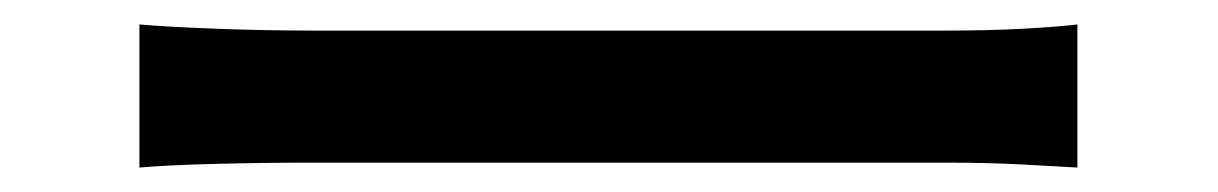

<svg xmlns="http://www.w3.org/2000/svg" viewBox="-20 -446 996 157"><path d="M94 -426Q117 -424 157 -422.5Q197 -421 235 -421H754Q789 -421 816.5 -422.5Q844 -424 861 -426V-309Q845 -310 816 -311.5Q787 -313 755 -313H235Q195 -313 156 -312Q117 -311 94 -309Z"/></svg>

Font: Kinto Sans Med
Style: Regular
Weight: 500
Designer: Authors: Ryoko NISHIZUKA  (kana & ideographs); Paul D. Hunt (Latin, Greek & Cyrillic); Wenlong ZHANG  (bopomofo); Sandol
Foundry: Adobe Systems Incorporated, ookami Inc.
Version: Version 0.001